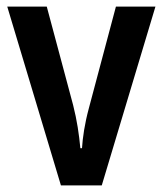

<svg xmlns="http://www.w3.org/2000/svg" viewBox="-20 -563 494 583"><path d="M165 0H289L452 -543H332L250 -235C237 -187 231 -145 229 -113H224C220 -155 214 -197 202 -244L122 -543H2Z"/></svg>

Font: Noto Sans Sinhala UI Condensed SemiBold
Style: Regular
Weight: 600
Width: 3
Designer: Jelle Bosma - Monotype Design Team
Foundry: Monotype Imaging Inc.
Version: Version 2.006